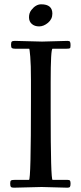

<svg xmlns="http://www.w3.org/2000/svg" viewBox="-20 -861 373 887"><path d="M124.8 -814.7Q145.3 -841.1 170.4 -841.1Q221.9 -841.1 221.9 -797.9Q221.9 -772.5 201.8 -755.7Q181.6 -739 160.8 -739Q139.9 -739 127 -750.4Q114 -761.7 114 -781.2Q114 -800.8 124.8 -814.7ZM172.1 2.9 43.9 6.1Q33.4 6.1 30.3 2.1Q27.1 -2 27.1 -13.4Q27.1 -24.9 31.1 -27.5Q35.2 -30 48.1 -30H114Q123 -30 123 -394V-491.9Q123 -562.3 119.8 -599.1Q116.5 -636 115 -636H49.1Q38.8 -636 34.9 -639Q31 -642.1 31 -654.1Q31 -666 34.7 -669.1Q38.3 -672.1 49.1 -672.1L174.1 -668.9Q174.1 -668.9 292 -672.1Q300.8 -672.1 303.3 -668.1Q305.9 -664.1 305.9 -652.3Q305.9 -640.6 303.1 -638.3Q300.3 -636 288.1 -636H222.9Q214.1 -636 214.1 -481V-345.9Q214.1 -30 222.9 -30H292Q300.5 -30 303.2 -26.6Q305.9 -23.2 305.9 -12.7Q305.9 -2.2 303.2 2Q300.5 6.1 292 6.1Z"/></svg>

Font: Fanwood Text
Style: Regular
Weight: 400
Version: Version 1.1001